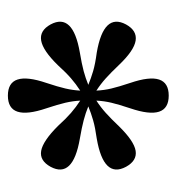

<svg xmlns="http://www.w3.org/2000/svg" viewBox="0 -764 458 499"><g transform="rotate(90 229.5 -515.0)"><path d="M229 -306Q162 -306 196 -406Q206 -436 210.5 -455.5Q215 -475 216 -494Q199 -483 184 -470Q169 -457 150 -436Q112 -397 86 -392.5Q60 -388 44 -417Q13 -475 117 -493Q147 -498 165.5 -503Q184 -508 201 -515Q184 -522 165.5 -527.5Q147 -533 117 -537Q13 -555 44 -613Q60 -642 86 -638Q112 -634 150 -594Q169 -574 184 -560.5Q199 -547 216 -536Q215 -556 210.5 -575Q206 -594 196 -624Q162 -724 229 -724Q296 -724 262 -624Q252 -594 247.5 -575Q243 -556 242 -536Q259 -547 274 -560.5Q289 -574 308 -594Q347 -634 372.5 -638Q398 -642 414 -613Q445 -555 341 -537Q312 -533 293 -527.5Q274 -522 257 -515Q274 -508 293 -503Q312 -498 341 -493Q445 -475 414 -417Q398 -388 372.5 -392.5Q347 -397 308 -436Q289 -457 274 -470Q259 -483 242 -494Q243 -475 247.5 -455.5Q252 -436 262 -406Q296 -306 229 -306Z"/></g></svg>

Font: Baskervville Medium
Style: Regular
Weight: 500
Version: Version 1.100